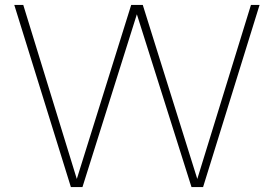

<svg xmlns="http://www.w3.org/2000/svg" viewBox="-20 -760 1113 780"><path d="M268 0 38 -740H74.5L292 -33L513 -740H560L781.5 -33L999.5 -740H1034.5L805 0H758L536 -702L315 0Z"/></svg>

Font: Encode Sans SmExp Th
Style: Regular
Weight: 100
Width: 6
Designer: Multiple Designers
Foundry: Impallari Type
Version: Version 3.002; ttfautohint (v1.8.3) -l 8 -r 50 -G 200 -x 14 